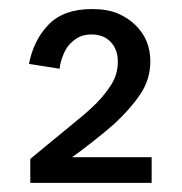

<svg xmlns="http://www.w3.org/2000/svg" viewBox="-20 -728 403 424"><path d="M46.9 -377Q57.1 -385.7 75.9 -401.1Q94.7 -416.5 100.1 -420.9Q129.4 -445.3 144.5 -457.5Q168.9 -477.1 181.2 -488.8Q206.5 -511.7 224.1 -538.6Q240.2 -562.5 240.2 -591.8Q240.2 -619.1 224.1 -635.7Q208.5 -651.9 182.1 -651.9Q164.1 -651.9 152.3 -645Q140.6 -638.2 131.3 -627.4Q124 -618.7 118.2 -603Q112.3 -587.4 111.8 -576.2L43.9 -586.9Q54.2 -639.2 86.9 -673.3Q120.1 -708 183.1 -708Q217.3 -708 240.2 -698.2Q263.2 -688.5 279.8 -671.9Q296.4 -655.3 304.2 -635.7Q312 -615.7 312 -592.8Q312 -552.7 289.6 -519.5Q267.1 -486.3 231.9 -454.1Q210.4 -435.1 186.5 -416.5Q152.8 -390.1 139.2 -380.9H314.9V-324.2H46.9Z"/></svg>

Font: Post Grotesk Regular
Style: Regular
Weight: 500
Version: 0.900; ttfautohint (v0.96) -l 8 -r 50 -G 200 -x 14 -w "gGD" 